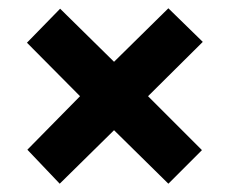

<svg xmlns="http://www.w3.org/2000/svg" viewBox="-20 -585 553 463"><path d="M386 -565 469 -484 337 -353 467 -223 386 -142 255 -271 124 -142 46 -224 173 -353 45 -482 125 -564 255 -436Z"/></svg>

Font: Noto Sans Ethiopic Condensed ExtraBold
Style: Regular
Weight: 800
Width: 3
Designer: Monotype Design Team
Foundry: Monotype Imaging Inc.
Version: Version 2.102; ttfautohint (v1.8.4.7-5d5b)